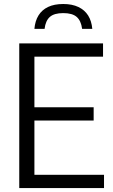

<svg xmlns="http://www.w3.org/2000/svg" viewBox="-20 -962 580 982"><path d="M78.5 0V-740H507V-672H156V-68H512V0ZM133 -345.5V-413.5H459V-345.5ZM156 -814.5Q159.5 -855 177 -883.2Q194.5 -911.5 226 -926.5Q257.5 -941.5 303.5 -941.5Q349 -941.5 381 -926.2Q413 -911 430.8 -882.8Q448.5 -854.5 452 -814.5H400Q394.5 -856 372.2 -875.5Q350 -895 303.5 -895Q257 -895 235 -875.5Q213 -856 208 -814.5Z"/></svg>

Font: Encode Sans SC SemiCondensed
Style: Regular
Weight: 400
Width: 4
Designer: Multiple Designers
Foundry: Impallari Type
Version: Version 3.002